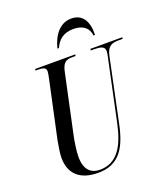

<svg xmlns="http://www.w3.org/2000/svg" viewBox="-165 -1042 1016 1166"><g transform="rotate(-20 343.0 -458.5)"><path d="M292 -784H302C321 -828 355 -863 423 -863C488 -863 521 -830 525 -784H535C538 -868 507 -927 432 -927C357 -927 311 -862 292 -784ZM268 10C403 10 457 -80 487 -222L573 -632C586 -698 619 -704 660 -704H684L686 -714H480L478 -704H498C539 -704 568 -699 568 -668C568 -660 566 -646 562 -629L478 -233C449 -97 397 -4 284 -4C225 -4 187 -40 187 -122C187 -156 196 -221 205 -259L285 -633C297 -695 321 -704 357 -704H380L382 -714H123L121 -704H139C170 -704 189 -698 189 -676C189 -666 186 -651 181 -627L102 -260C95 -222 88 -178 88 -151C88 -48 151 10 268 10Z"/></g></svg>

Font: Noto Serif Display ExtraCondensed Medium
Style: Italic
Weight: 500
Width: 2
Italic angle: -12°
Designer: Monotype Design Team
Foundry: Monotype Imaging Inc.
Version: Version 2.009